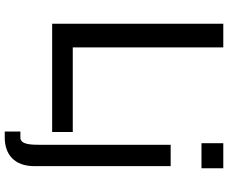

<svg xmlns="http://www.w3.org/2000/svg" viewBox="-96 -666 962 810"><g transform="rotate(90 385.0 -261.0)"><path d="M537 0V-87H180V-722H80V0ZM535 200H560C630 200 681 161 681 74V-500H591V44C591 91 590 134 560 134H535ZM584 -630H690V-722H584Z"/></g></svg>

Font: Perun
Style: Regular
Weight: 400
Foundry: Copyright (c) Stefan Peev, Context Ltd, 2016
Version: Version 1.089